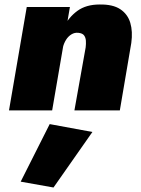

<svg xmlns="http://www.w3.org/2000/svg" viewBox="-20 -491 627 854"><path d="M291 -460H99L20 0H212ZM361 -280 311 0H513L564 -300Q571 -351 559.5 -389.5Q548 -428 515 -450Q482 -472 423 -471Q363 -471 324 -442.5Q285 -414 263 -368.5Q241 -323 232 -271L260 -281Q264 -298 273.5 -313.5Q283 -329 297.5 -338Q312 -347 329 -345Q347 -343 354 -333.5Q361 -324 362 -310Q363 -296 361 -280ZM201 61 72 317 218 343 391 96Z"/></svg>

Font: Jost Black
Style: Italic
Weight: 900
Italic angle: -5°
Version: Version 3.710